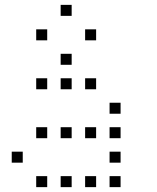

<svg xmlns="http://www.w3.org/2000/svg" viewBox="-20 -793 640 785"><path d="M229 -773Q228 -773 228 -773Q228 -773 228 -772V-729Q228 -728 228 -728Q228 -728 229 -728H272Q273 -728 273 -728Q273 -728 273 -729V-772Q273 -773 273 -773Q273 -773 272 -773ZM129 -673Q128 -673 128 -673Q128 -673 128 -672V-629Q128 -628 128 -628Q128 -628 129 -628H172Q173 -628 173 -628Q173 -628 173 -629V-672Q173 -673 173 -673Q173 -673 172 -673ZM329 -673Q328 -673 328 -673Q328 -673 328 -672V-629Q328 -628 328 -628Q328 -628 329 -628H372Q373 -628 373 -628Q373 -628 373 -629V-672Q373 -673 373 -673Q373 -673 372 -673ZM229 -573Q228 -573 228 -573Q228 -573 228 -572V-529Q228 -528 228 -528Q228 -528 229 -528H272Q273 -528 273 -528Q273 -528 273 -529V-572Q273 -573 273 -573Q273 -573 272 -573ZM129 -473Q128 -473 128 -473Q128 -473 128 -472V-429Q128 -428 128 -428Q128 -428 129 -428H172Q173 -428 173 -428Q173 -428 173 -429V-472Q173 -473 173 -473Q173 -473 172 -473ZM229 -473Q228 -473 228 -473Q228 -473 228 -472V-429Q228 -428 228 -428Q228 -428 229 -428H272Q273 -428 273 -428Q273 -428 273 -429V-472Q273 -473 273 -473Q273 -473 272 -473ZM329 -473Q328 -473 328 -473Q328 -473 328 -472V-429Q328 -428 328 -428Q328 -428 329 -428H372Q373 -428 373 -428Q373 -428 373 -429V-472Q373 -473 373 -473Q373 -473 372 -473ZM429 -373Q428 -373 428 -373Q428 -373 428 -372V-329Q428 -328 428 -328Q428 -328 429 -328H472Q473 -328 473 -328Q473 -328 473 -329V-372Q473 -373 473 -373Q473 -373 472 -373ZM129 -273Q128 -273 128 -273Q128 -273 128 -272V-229Q128 -228 128 -228Q128 -228 129 -228H172Q173 -228 173 -228Q173 -228 173 -229V-272Q173 -273 173 -273Q173 -273 172 -273ZM229 -273Q228 -273 228 -273Q228 -273 228 -272V-229Q228 -228 228 -228Q228 -228 229 -228H272Q273 -228 273 -228Q273 -228 273 -229V-272Q273 -273 273 -273Q273 -273 272 -273ZM329 -273Q328 -273 328 -273Q328 -273 328 -272V-229Q328 -228 328 -228Q328 -228 329 -228H372Q373 -228 373 -228Q373 -228 373 -229V-272Q373 -273 373 -273Q373 -273 372 -273ZM429 -273Q428 -273 428 -273Q428 -273 428 -272V-229Q428 -228 428 -228Q428 -228 429 -228H472Q473 -228 473 -228Q473 -228 473 -229V-272Q473 -273 473 -273Q473 -273 472 -273ZM29 -173Q28 -173 28 -173Q28 -173 28 -172V-129Q28 -128 28 -128Q28 -128 29 -128H72Q73 -128 73 -128Q73 -128 73 -129V-172Q73 -173 73 -173Q73 -173 72 -173ZM429 -173Q428 -173 428 -173Q428 -173 428 -172V-129Q428 -128 428 -128Q428 -128 429 -128H472Q473 -128 473 -128Q473 -128 473 -129V-172Q473 -173 473 -173Q473 -173 472 -173ZM129 -73Q128 -73 128 -73Q128 -73 128 -72V-29Q128 -28 128 -28Q128 -28 129 -28H172Q173 -28 173 -28Q173 -28 173 -29V-72Q173 -73 173 -73Q173 -73 172 -73ZM229 -73Q228 -73 228 -73Q228 -73 228 -72V-29Q228 -28 228 -28Q228 -28 229 -28H272Q273 -28 273 -28Q273 -28 273 -29V-72Q273 -73 273 -73Q273 -73 272 -73ZM329 -73Q328 -73 328 -73Q328 -73 328 -72V-29Q328 -28 328 -28Q328 -28 329 -28H372Q373 -28 373 -28Q373 -28 373 -29V-72Q373 -73 373 -73Q373 -73 372 -73ZM429 -73Q428 -73 428 -73Q428 -73 428 -72V-29Q428 -28 428 -28Q428 -28 429 -28H472Q473 -28 473 -28Q473 -28 473 -29V-72Q473 -73 473 -73Q473 -73 472 -73Z"/></svg>

Font: Doto Light
Style: Regular
Weight: 300
Monospace: yes
Version: Version 1.000